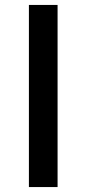

<svg xmlns="http://www.w3.org/2000/svg" viewBox="-20 -735 349 777"><path d="M97 -715V22H213V-715Z"/></svg>

Font: コーポレート・ロゴ ver3 Medium
Style: Regular
Weight: 500
Designer: [KANA_main] LOGOTYPE.JP [Source Han Sans] Ryoko NISHIZUKA 西塚涼子 (kana, bopomofo & ideographs); Paul D. Hunt (Latin, Greek
Version: Version 12.001;FEAKit 1.0